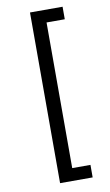

<svg xmlns="http://www.w3.org/2000/svg" viewBox="-101 -842 591 1027"><g transform="rotate(-10 195.0 -328.5)"><path d="M139 -792V135H316V67H217V-724H316V-792Z"/></g></svg>

Font: Noto Sans Bengali Condensed
Style: Regular
Weight: 400
Width: 3
Designer: Jelle Bosma - Monotype Design Team
Foundry: Monotype Imaging Inc.
Version: Version 2.003